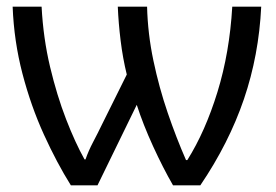

<svg xmlns="http://www.w3.org/2000/svg" viewBox="-20 -557 829 577"><path d="M765 -537Q758 -391 713 -259Q668 -127 582 0H500Q470 -52 440 -117.5Q410 -183 391 -242L273 0H193Q151 -67 112 -152.5Q73 -238 47.5 -335.5Q22 -433 18 -537H105Q110 -442 130.5 -356Q151 -270 178.5 -199Q206 -128 234 -78H237Q246 -104 260 -130.5Q274 -157 287 -184L361 -333Q349 -382 342.5 -435Q336 -488 334 -537H422Q424 -456 441 -375Q458 -294 484 -218Q510 -142 539 -76H543Q597 -162 633.5 -280.5Q670 -399 678 -537Z"/></svg>

Font: Noto Sans
Style: Regular
Weight: 400
Designer: Monotype Design Team
Foundry: Monotype Imaging Inc.
Version: Version 1.902